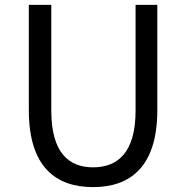

<svg xmlns="http://www.w3.org/2000/svg" viewBox="-20 -753 761 786"><path d="M361 13C510 13 624 -67 624 -302V-733H535V-300C535 -124 458 -68 361 -68C265 -68 190 -124 190 -300V-733H98V-302C98 -67 211 13 361 13Z"/></svg>

Font: Noto Sans CJK JP
Style: Regular
Weight: 400
Designer: Ryoko NISHIZUKA 西塚涼子 (kana, bopomofo & ideographs); Paul D. Hunt (Latin, Greek & Cyrillic); Sandoll Communications 산돌커뮤니
Foundry: Adobe
Version: Version 2.004;hotconv 1.0.118;makeotfexe 2.5.65603